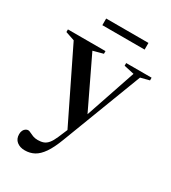

<svg xmlns="http://www.w3.org/2000/svg" viewBox="-220 -766 989 1113"><g transform="rotate(30 274.5 -210.0)"><path d="M348.5 -104 290 25.5 55 -455.5 -5.5 -476V-493.5H246V-475.5L179 -457.5ZM127.5 239Q95 239 74 222Q53 205 53 173.5Q53 159 58.2 148.5Q63.5 138 71.8 132.8Q80 127.5 88 127.5Q95 127.5 105.2 133Q115.5 138.5 130 144Q144.5 149.5 163 149.5Q185 149.5 201.2 143.5Q217.5 137.5 231 121.2Q244.5 105 257.5 75L298.5 -21.5L328 -93L452.5 -460.5L384.5 -475.5V-493.5H554.5V-475.5L496 -460.5L292 73.5Q268 137 243 173Q218 209 190 224Q162 239 127.5 239ZM155 -614.5V-659H438V-614.5Z"/></g></svg>

Font: Newsreader 60pt Medium
Style: Regular
Weight: 500
Designer: Hugues Gentile
Foundry: Production Type
Version: Version 1.003